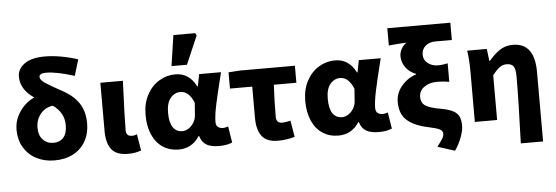

<svg xmlns="http://www.w3.org/2000/svg" viewBox="-60 -1057 4226 1460"><g transform="rotate(-5 2053.0 -326.5)"><path d="M51 -246Q51 -298 73 -344.5Q95 -391 130.5 -425.5Q166 -460 207 -477Q104 -546 104 -645Q104 -704 158 -742.5Q212 -781 313 -781Q370 -781 435.5 -769.5Q501 -758 565 -737L528 -614Q392 -657 313 -657Q260 -657 260 -629Q260 -607 297.5 -581.5Q335 -556 422 -509Q509 -462 549.5 -399Q590 -336 590 -246Q590 -170 557 -111Q524 -52 463 -19.5Q402 13 319 13Q244 13 183 -18Q122 -49 86.5 -107.5Q51 -166 51 -246ZM323 -121Q371 -121 399 -152.5Q427 -184 427 -248Q427 -341 343 -402Q308 -400 278 -379.5Q248 -359 229.5 -324.5Q211 -290 211 -248Q211 -187 242.5 -154Q274 -121 323 -121Z M717 -176V-545H889L888 -521Q877 -259 877 -170Q877 -144 888.5 -133Q900 -122 924 -122Q939 -122 960 -130L981 -5Q958 3 935.5 7.5Q913 12 880 12Q791 12 754 -36.5Q717 -85 717 -176Z M1038 -271Q1038 -358 1073 -423.5Q1108 -489 1165.5 -524Q1223 -559 1290 -559Q1396 -559 1449 -453H1453L1471 -545H1638L1627 -500Q1597 -381 1580 -300Q1563 -219 1563 -171Q1563 -145 1578 -133Q1593 -121 1618 -121Q1630 -121 1656 -129L1676 -5Q1636 13 1575 13Q1514 13 1479 -7.5Q1444 -28 1430 -76H1426Q1369 13 1267 13Q1199 13 1147 -21Q1095 -55 1066.5 -119.5Q1038 -184 1038 -271ZM1412 -237 1419 -331Q1382 -422 1317 -422Q1272 -422 1241 -384.5Q1210 -347 1210 -273Q1210 -197 1235.5 -160.5Q1261 -124 1307 -124Q1331 -124 1354.5 -139Q1378 -154 1394 -180Q1410 -206 1412 -237ZM1302 -858H1468L1478 -840L1385 -624H1267Z M1865 -177V-415H1695V-539L1781 -545H2202V-415H2030Q2023 -288 2023 -171Q2023 -145 2035 -133.5Q2047 -122 2069 -122Q2092 -122 2132 -132L2153 -6Q2087 12 2025 12Q1939 12 1902 -37Q1865 -86 1865 -177Z M2257 -271Q2257 -358 2292 -423.5Q2327 -489 2384.5 -524Q2442 -559 2509 -559Q2615 -559 2668 -453H2672L2690 -545H2857L2846 -500Q2816 -381 2799 -300Q2782 -219 2782 -171Q2782 -145 2797 -133Q2812 -121 2837 -121Q2849 -121 2875 -129L2895 -5Q2855 13 2794 13Q2733 13 2698 -7.5Q2663 -28 2649 -76H2645Q2588 13 2486 13Q2418 13 2366 -21Q2314 -55 2285.5 -119.5Q2257 -184 2257 -271ZM2631 -237 2638 -331Q2601 -422 2536 -422Q2491 -422 2460 -384.5Q2429 -347 2429 -273Q2429 -197 2454.5 -160.5Q2480 -124 2526 -124Q2550 -124 2573.5 -139Q2597 -154 2613 -180Q2629 -206 2631 -237Z M3281 68Q3281 46 3258 34Q3235 22 3169 8Q3068 -13 3012.5 -60.5Q2957 -108 2957 -202Q2957 -269 3002 -323Q3047 -377 3114 -399V-403Q3065 -422 3036.5 -461Q3008 -500 3008 -548Q3008 -575 3023 -602.5Q3038 -630 3063 -646Q3008 -644 2927 -636V-768H3408V-636H3284Q3236 -636 3206.5 -610.5Q3177 -585 3177 -543Q3177 -504 3209 -478.5Q3241 -453 3287 -453Q3306 -453 3323 -455.5Q3340 -458 3361 -462V-321Q3316 -329 3268 -329Q3209 -329 3169.5 -300.5Q3130 -272 3130 -225Q3130 -179 3164 -157.5Q3198 -136 3280 -122Q3341 -111 3373 -93.5Q3405 -76 3417 -49Q3429 -22 3429 22Q3429 54 3411 105Q3393 156 3359 205L3228 163Q3259 122 3270 104.5Q3281 87 3281 68Z M3874 -317Q3874 -373 3859 -394.5Q3844 -416 3806 -416Q3777 -416 3752.5 -398Q3728 -380 3698 -341V0H3528V-376Q3528 -479 3517 -545H3667L3678 -453H3683Q3725 -503 3767.5 -531Q3810 -559 3866 -559Q4032 -559 4032 -338V193H3862Q3874 -141 3874 -317Z"/></g></svg>

Font: Nebula Sans Bold
Style: Regular
Weight: 700
Designer: Paul D. Hunt for Adobe (as Source Sans)
Foundry: Nebula Entertainment & Broadcasting LLC
Version: Version 1.010